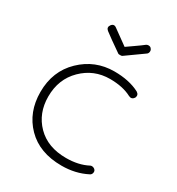

<svg xmlns="http://www.w3.org/2000/svg" viewBox="-185 -877 934 1014"><g transform="rotate(30 282.5 -370.5)"><path d="M343 20Q208 20 130 -59.5Q52 -139 52 -262Q52 -389 136 -470Q220 -551 337 -551Q428 -551 491 -518Q510 -506 501 -486Q488 -467 468 -477Q415 -505 337 -505Q239 -505 169.5 -436.5Q100 -368 100 -262Q100 -160 165.5 -93.5Q231 -27 343 -27Q419 -27 474 -56Q482 -60 491.5 -57Q501 -54 506 -46Q510 -38 507 -28.5Q504 -19 495 -15Q427 20 343 20ZM302 -646Q234 -693 200 -719Q183 -733 196 -751Q210 -769 228 -755Q234 -750 318 -690Q325 -695 359.5 -719Q394 -743 409 -755Q417 -761 427 -760Q437 -759 442 -751Q448 -744 446.5 -733.5Q445 -723 437 -718L336 -646Q328 -639 318 -641Q310 -639 302 -646Z"/></g></svg>

Font: Hoogli
Style: Regular
Weight: 400
Designer: Anand Singh Naorem
Foundry: Brand New Type
Version: Version 1.00 b007